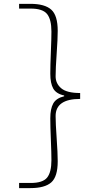

<svg xmlns="http://www.w3.org/2000/svg" viewBox="-20 -798 540 986"><path d="M78.1 168V141.6H137.7Q199.2 141.6 221.7 114.3Q244.1 86.9 244.1 24.4Q244.1 -10.7 241.2 -80.1Q238.3 -149.4 238.3 -190.4Q238.3 -239.3 253.4 -266.6Q268.6 -293.9 309.6 -303.7V-307.6Q268.6 -316.4 253.4 -343.3Q238.3 -370.1 238.3 -419.9Q238.3 -461.9 241.2 -530.8Q244.1 -599.6 244.1 -635.7Q244.1 -698.2 221.7 -726.1Q199.2 -753.9 137.7 -753.9H78.1V-778.3H135.7Q210 -778.3 243.2 -748.5Q276.4 -718.8 276.4 -639.6Q276.4 -598.6 271 -522.5Q265.6 -446.3 265.6 -406.2Q265.6 -369.1 294.4 -344.7Q323.2 -320.3 391.6 -320.3V-290Q265.6 -290 265.6 -202.1Q265.6 -164.1 271 -87.9Q276.4 -11.7 276.4 30.3Q276.4 109.4 243.2 138.7Q210 168 135.7 168Z"/></svg>

Font: Gen Shin Gothic Monospace ExtraLight
Style: Regular
Weight: 200
Designer: [Source Han Sans]
Ryoko NISHIZUKA  (kana & ideographs); Paul D. Hunt (Latin, Greek & Cyrillic); Wenlong ZHANG  (bopomofo
Version: Version 1.002.20150607